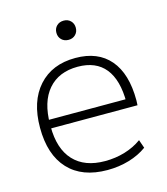

<svg xmlns="http://www.w3.org/2000/svg" viewBox="-108 -795 771 889"><g transform="rotate(-15 277.0 -350.5)"><path d="M298 10Q177 10 111.5 -60Q46 -130 46 -260Q46 -386 110.5 -458Q175 -530 287 -530Q395 -530 452.5 -462.5Q510 -395 510 -268Q510 -261 509.5 -255Q509 -249 509 -244H73V-285H475L463 -270Q463 -378 418.5 -433Q374 -488 287 -488Q196 -488 145.5 -429.5Q95 -371 95 -263V-253Q95 -146 147.5 -89.5Q200 -33 298 -33Q348 -33 393 -46.5Q438 -60 474 -86L488 -46Q451 -19 402 -4.5Q353 10 298 10ZM280 -619Q259 -619 246 -632Q233 -645 233 -665Q233 -685 246 -698Q259 -711 280 -711Q300 -711 313 -698Q326 -685 326 -665Q326 -645 313 -632Q300 -619 280 -619Z"/></g></svg>

Font: M PLUS 2 Light
Style: Regular
Weight: 300
Designer: Coji Morishita
Foundry: UNDERFOREST DESIGN
Version: Version 1.001